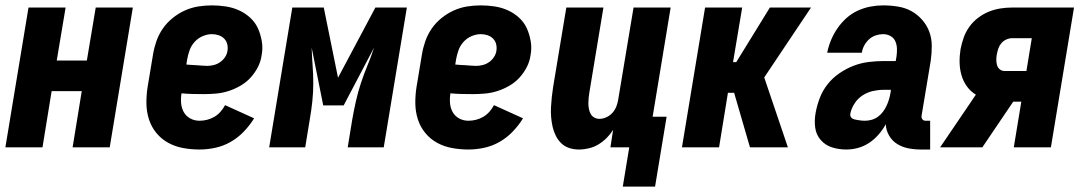

<svg xmlns="http://www.w3.org/2000/svg" viewBox="-20 -548 4040 714"><path d="M0 0 86 -520H224L191 -323H303L336 -520H474L388 0H250L284 -209H172L138 0Z M722 8Q691 8 661 2.5Q631 -3 605.5 -17Q580 -31 561.5 -53.5Q543 -76 534 -104Q525 -132 524.5 -162.5Q524 -193 529 -225L549 -345Q553 -370 561.5 -394.5Q570 -419 585 -441Q600 -463 621.5 -480.5Q643 -498 667.5 -509Q692 -520 717.5 -524Q743 -528 768 -528Q794 -528 820 -524Q846 -520 869 -509.5Q892 -499 910.5 -482Q929 -465 939 -443Q949 -421 953.5 -395Q958 -369 953 -343Q950 -320 939 -298.5Q928 -277 911.5 -259Q895 -241 873 -228.5Q851 -216 828.5 -209Q806 -202 783 -200Q760 -198 738 -198Q717 -198 696.5 -198.5Q676 -199 655 -201Q652 -183 653.5 -164.5Q655 -146 663.5 -131Q672 -116 687.5 -107.5Q703 -99 722 -99Q736 -99 750 -102.5Q764 -106 777 -113.5Q790 -121 800 -132.5Q810 -144 817 -157L925 -108Q909 -82 887 -59Q865 -36 838 -20.5Q811 -5 781 1.5Q751 8 722 8ZM750 -303Q762 -303 774.5 -306Q787 -309 798 -316.5Q809 -324 816.5 -335Q824 -346 826 -359Q828 -372 825 -384Q822 -396 813.5 -404.5Q805 -413 793 -417Q781 -421 768 -421Q751 -421 733.5 -413.5Q716 -406 703.5 -392Q691 -378 685 -361Q679 -344 676 -327L673 -308Q683 -307 692 -306.5Q701 -306 711 -305.5Q721 -305 730.5 -304Q740 -303 750 -303Z M981 0 1067 -520H1184L1237 -259L1376 -520H1493L1407 0H1273L1290 -104Q1296 -138 1303.5 -171.5Q1311 -205 1322 -238.5Q1333 -272 1346.5 -304.5Q1360 -337 1371 -371L1258 -156H1182L1139 -371Q1140 -337 1142.5 -304.5Q1145 -272 1145 -238.5Q1145 -205 1141.5 -171.5Q1138 -138 1132 -104L1115 0Z M1722 8Q1691 8 1661 2.5Q1631 -3 1605.5 -17Q1580 -31 1561.5 -53.5Q1543 -76 1534 -104Q1525 -132 1524.5 -162.5Q1524 -193 1529 -225L1549 -345Q1553 -370 1561.5 -394.5Q1570 -419 1585 -441Q1600 -463 1621.5 -480.5Q1643 -498 1667.5 -509Q1692 -520 1717.5 -524Q1743 -528 1768 -528Q1794 -528 1820 -524Q1846 -520 1869 -509.5Q1892 -499 1910.5 -482Q1929 -465 1939 -443Q1949 -421 1953.5 -395Q1958 -369 1953 -343Q1950 -320 1939 -298.5Q1928 -277 1911.5 -259Q1895 -241 1873 -228.5Q1851 -216 1828.5 -209Q1806 -202 1783 -200Q1760 -198 1738 -198Q1717 -198 1696.5 -198.5Q1676 -199 1655 -201Q1652 -183 1653.5 -164.5Q1655 -146 1663.5 -131Q1672 -116 1687.5 -107.5Q1703 -99 1722 -99Q1736 -99 1750 -102.5Q1764 -106 1777 -113.5Q1790 -121 1800 -132.5Q1810 -144 1817 -157L1925 -108Q1909 -82 1887 -59Q1865 -36 1838 -20.5Q1811 -5 1781 1.5Q1751 8 1722 8ZM1750 -303Q1762 -303 1774.5 -306Q1787 -309 1798 -316.5Q1809 -324 1816.5 -335Q1824 -346 1826 -359Q1828 -372 1825 -384Q1822 -396 1813.5 -404.5Q1805 -413 1793 -417Q1781 -421 1768 -421Q1751 -421 1733.5 -413.5Q1716 -406 1703.5 -392Q1691 -378 1685 -361Q1679 -344 1676 -327L1673 -308Q1683 -307 1692 -306.5Q1701 -306 1711 -305.5Q1721 -305 1730.5 -304Q1740 -303 1750 -303Z M2296 146 2320 0H2250L2260 -65Q2250 -49 2236 -35Q2222 -21 2205.5 -11Q2189 -1 2170 3.5Q2151 8 2133 8Q2114 8 2097 2.5Q2080 -3 2067.5 -15Q2055 -27 2047 -43Q2039 -59 2035 -76.5Q2031 -94 2029.5 -112.5Q2028 -131 2029 -149.5Q2030 -168 2032 -187Q2034 -206 2037 -225L2086 -520H2224L2172 -206Q2170 -195 2169 -184.5Q2168 -174 2168 -163.5Q2168 -153 2170 -143Q2172 -133 2176.5 -124.5Q2181 -116 2190 -111Q2199 -106 2209 -106Q2222 -106 2235 -112Q2248 -118 2257.5 -128.5Q2267 -139 2272 -152Q2277 -165 2279 -178L2336 -520H2474L2407 -114H2459L2416 146Z M2516 0 2602 -520H2740L2706 -317H2718L2843 -520H2996L2822 -260L2910 0H2769L2710 -203H2687L2654 0Z M3127 8Q3099 8 3074 0Q3049 -8 3032 -27.5Q3015 -47 3011.5 -73.5Q3008 -100 3013 -128Q3018 -156 3028.5 -183.5Q3039 -211 3057.5 -234.5Q3076 -258 3101.5 -275.5Q3127 -293 3154.5 -303.5Q3182 -314 3210.5 -317.5Q3239 -321 3266 -321H3311L3314 -339Q3316 -353 3315.5 -367.5Q3315 -382 3309.5 -394.5Q3304 -407 3291.5 -414Q3279 -421 3264 -421Q3251 -421 3237 -416.5Q3223 -412 3212 -402Q3201 -392 3194 -379Q3187 -366 3185 -352H3056Q3061 -376 3070.5 -399Q3080 -422 3094.5 -443Q3109 -464 3128 -481Q3147 -498 3170 -508.5Q3193 -519 3217 -523.5Q3241 -528 3264 -528Q3292 -528 3319.5 -523.5Q3347 -519 3369.5 -506.5Q3392 -494 3409.5 -474Q3427 -454 3436 -429.5Q3445 -405 3445 -377Q3445 -349 3441 -321L3407 -117Q3406 -110 3410 -104.5Q3414 -99 3422 -99H3439V8H3404Q3380 8 3357.5 3.5Q3335 -1 3316.5 -12.5Q3298 -24 3286.5 -43.5Q3275 -63 3274 -86Q3263 -66 3247.5 -48Q3232 -30 3212.5 -17Q3193 -4 3171 2Q3149 8 3127 8ZM3196 -99Q3209 -99 3221.5 -102.5Q3234 -106 3245 -114Q3256 -122 3264 -133Q3272 -144 3277.5 -156Q3283 -168 3286.5 -180.5Q3290 -193 3292 -205L3293 -214H3266Q3246 -214 3226 -209.5Q3206 -205 3188 -193.5Q3170 -182 3158 -163.5Q3146 -145 3142 -125Q3141 -119 3143.5 -114Q3146 -109 3151 -106.5Q3156 -104 3162 -103Q3168 -102 3173.5 -101Q3179 -100 3184.5 -99.5Q3190 -99 3196 -99Z M3476 0 3609 -196Q3589 -208 3575.5 -227Q3562 -246 3555.5 -268.5Q3549 -291 3548.5 -315.5Q3548 -340 3552 -365Q3556 -386 3563.5 -407.5Q3571 -429 3584.5 -448Q3598 -467 3617 -481.5Q3636 -496 3657 -504.5Q3678 -513 3700 -516.5Q3722 -520 3744 -520H3974L3888 0H3750L3778 -170H3748L3708 -111L3633 0ZM3716 -284H3797L3817 -406H3744Q3733 -406 3722 -401Q3711 -396 3703.5 -387Q3696 -378 3692.5 -367.5Q3689 -357 3687 -346Q3685 -336 3685 -326Q3685 -316 3687.5 -306.5Q3690 -297 3697.5 -290.5Q3705 -284 3716 -284Z"/></svg>

Font: Iosevka SS18 Heavy
Style: Italic
Weight: 900
Italic angle: -9°
Monospace: yes
Designer: Belleve Invis
Foundry: Belleve Invis
Version: Version 25.1.1; ttfautohint (v1.8.4)